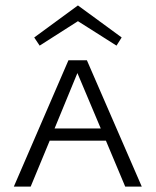

<svg xmlns="http://www.w3.org/2000/svg" viewBox="-20 -687 573 707"><path d="M126 -519 106 -549 267 -667 428 -549 409 -519 267 -609ZM370 -169H163L93 0H31L232 -465H300L502 0H441ZM351 -214 265 -418 181 -214Z"/></svg>

Font: Ysabeau SC Semilight
Style: Regular
Weight: 300
Designer: Christian Thalmann (Catharsis Fonts)
Version: Version 0.003